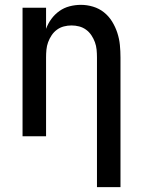

<svg xmlns="http://www.w3.org/2000/svg" viewBox="-20 -562 590 792"><path d="M380 210V-325Q380 -341 378.5 -357Q377 -373 371.5 -388Q366 -403 357 -416.5Q348 -430 335 -439.5Q322 -449 306.5 -453Q291 -457 275 -457Q259 -457 243.5 -453Q228 -449 215 -439.5Q202 -430 193 -416.5Q184 -403 178.5 -388Q173 -373 171.5 -357Q170 -341 170 -325V0H73V-530H170V-443Q178 -465 192 -484Q206 -503 225 -516.5Q244 -530 267 -536Q290 -542 314 -542Q339 -542 364 -534.5Q389 -527 409 -511Q429 -495 442.5 -473Q456 -451 464 -426.5Q472 -402 474.5 -376.5Q477 -351 477 -325V210Z"/></svg>

Font: Lode Dark Term
Style: Bold
Weight: 700
Monospace: yes
Designer: Belleve Invis
Foundry: Belleve Invis
Version: Version 29.2.0